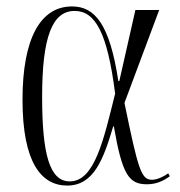

<svg xmlns="http://www.w3.org/2000/svg" viewBox="-20 -567 561 597"><path d="M189 10C272 10 302 -73 332 -174H334C360 -23 381 6 437 6C468 6 490 -6 508 -19L503 -28C491 -19 469 -8 453 -8C419 -8 410 -38 367 -247L475 -536H401L351 -315H348C321 -492 275 -547 204 -547C105 -547 50 -446 50 -257C50 -62 108 10 189 10ZM197 -3C134 -3 111 -88 111 -266C111 -451 142 -533 212 -533C277 -533 314 -464 338 -276C302 -131 274 -3 197 -3Z"/></svg>

Font: Noto Serif Display ExtraCondensed Light
Style: Regular
Weight: 300
Width: 2
Designer: Monotype Design Team
Foundry: Monotype Imaging Inc.
Version: Version 2.009